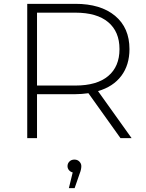

<svg xmlns="http://www.w3.org/2000/svg" viewBox="-20 -720 760 1001"><path d="M608 0H666L491 -245C543.7 -260.3 584.2 -286.8 612.5 -324.5C640.8 -362.2 655 -408.7 655 -464C655 -538 630 -595.8 580 -637.5C530 -679.2 461 -700 373 -700H122V0H173V-229H373C393.7 -229 416.3 -230.7 441 -234ZM373 -274H173V-654H373C447.7 -654 504.7 -637.5 544 -604.5C583.3 -571.5 603 -524.7 603 -464C603 -403.3 583.3 -356.5 544 -323.5C504.7 -290.5 447.7 -274 373 -274ZM394 122.5C387.3 115.5 378.7 112 368 112C357.3 112 348.7 115.3 342 122C335.3 128.7 332 136.7 332 146C332 154 334.5 161 339.5 167C344.5 173 351 177 359 179L339 261H369L395 186C401 171.3 404 158 404 146C404 137.3 400.7 129.5 394 122.5Z"/></svg>

Font: Montserrat Custom ExtraLight
Style: Regular
Weight: 300
Designer: Julieta Ulanovsky
Foundry: Julieta Ulanovsky
Version: Version 7.200